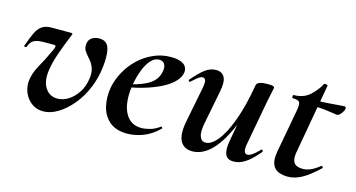

<svg xmlns="http://www.w3.org/2000/svg" viewBox="-59 -688 1711 924"><g transform="rotate(15 796.0 -226.5)"><path d="M189 13Q158 13 134 -3.5Q110 -20 97 -47Q84 -74 85 -106Q88 -147 112.5 -190.5Q137 -234 159 -282Q166 -296 166.5 -303Q167 -310 156 -310H108Q84 -310 69.5 -305.5Q55 -301 46.5 -291.5Q38 -282 33 -267Q31 -263 25 -264Q19 -265 21 -270Q36 -313 48.5 -338.5Q61 -364 79 -375.5Q97 -387 126 -387H219Q227 -387 229 -385Q231 -383 227 -375Q208 -330 189.5 -277.5Q171 -225 166 -189Q157 -131 178.5 -97.5Q200 -64 239 -64Q267 -64 293.5 -80.5Q320 -97 340 -127.5Q360 -158 365 -199Q368 -223 364.5 -239Q361 -255 353 -268.5Q345 -282 332 -296Q322 -307 314 -319Q306 -331 306 -347Q306 -373 322.5 -384.5Q339 -396 361 -396Q382 -396 395 -385.5Q408 -375 413 -347.5Q418 -320 413 -270Q407 -213 385.5 -161.5Q364 -110 331.5 -71Q299 -32 262 -9.5Q225 13 189 13Z M608 12Q550 12 517.5 -17Q485 -46 475.5 -91Q466 -136 475 -185Q483 -224 504 -262.5Q525 -301 557 -331.5Q589 -362 630 -380.5Q671 -399 718 -399Q759 -399 779.5 -385Q800 -371 798 -345Q795 -319 771 -295Q747 -271 707.5 -252Q668 -233 619.5 -219.5Q571 -206 521 -201L523 -214Q594 -225 642 -250.5Q690 -276 697 -324Q701 -346 692.5 -359Q684 -372 666 -372Q643 -372 624.5 -351.5Q606 -331 592.5 -296Q579 -261 572 -218Q564 -167 571 -125Q578 -83 602 -57.5Q626 -32 667 -32Q686 -32 710.5 -39Q735 -46 757 -63Q759 -65 762.5 -61Q766 -57 764 -55Q726 -18 685.5 -3Q645 12 608 12Z M932 13Q890 13 872.5 -19.5Q855 -52 868 -119L903 -297Q908 -326 903.5 -335Q899 -344 890 -344Q880 -344 867 -334Q854 -324 838 -309Q834 -305 830 -309Q826 -313 830 -317Q862 -355 888 -375Q914 -395 943 -395Q973 -395 985.5 -372Q998 -349 987 -297L956 -138Q946 -90 954 -67Q962 -44 983 -44Q1012 -44 1042.5 -82Q1073 -120 1100 -193.5Q1127 -267 1145 -374L1163 -373Q1144 -255 1109 -168Q1074 -81 1029 -34Q984 13 932 13ZM1137 9Q1105 9 1095.5 -13.5Q1086 -36 1093 -77L1145 -374Q1150 -394 1201 -394Q1221 -394 1227.5 -391Q1234 -388 1234 -386Q1234 -382 1229 -360Q1224 -338 1219 -312L1178 -89Q1169 -40 1193 -40Q1203 -40 1217.5 -50Q1232 -60 1251 -80Q1254 -84 1258 -79.5Q1262 -75 1259 -71Q1223 -28 1194.5 -9.5Q1166 9 1137 9Z M1407 12Q1383 12 1362 4Q1341 -4 1331 -27Q1321 -50 1329 -94L1368 -306Q1374 -339 1368 -349Q1362 -359 1334 -359Q1330 -359 1330.5 -367Q1331 -375 1334 -375Q1382 -375 1412.5 -402Q1443 -429 1461 -463Q1463 -467 1472 -465.5Q1481 -464 1480 -460L1418 -111Q1412 -76 1424 -59.5Q1436 -43 1467 -43Q1487 -43 1507.5 -52Q1528 -61 1551 -80Q1553 -82 1557.5 -78Q1562 -74 1559 -71Q1513 -27 1477.5 -7.5Q1442 12 1407 12ZM1559 -337Q1558 -337 1539.5 -340Q1521 -343 1494.5 -346Q1468 -349 1440 -349L1442 -378Q1476 -378 1504 -380Q1532 -382 1553 -384Q1574 -386 1585 -386Q1590 -386 1591.5 -382Q1593 -378 1592 -374Q1591 -366 1580.5 -351.5Q1570 -337 1559 -337Z"/></g></svg>

Font: Cormorant Infant Light
Style: Italic
Weight: 300
Italic angle: -10°
Designer: Christian Thalmann (Catharsis Fonts)
Foundry: Catharsis Fonts
Version: Version 4.001